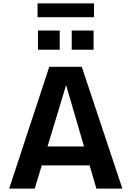

<svg xmlns="http://www.w3.org/2000/svg" viewBox="-20 -1116 778 1136"><path d="M34.2 0 271.5 -720.7H463.9L704.1 0H550.3L510.3 -137.2H227.1L185.5 0ZM261.2 -249.5H477.1L371.1 -612.3ZM204.6 -935.5H333.5V-821.8H204.6ZM404.3 -935.5H533.7V-821.8H404.3ZM202.1 -1095.7H536.1V-1014.2H202.1Z"/></svg>

Font: Monda
Style: Bold
Weight: 700
Designer: Vernon Adams
Foundry: Vernon Adams
Version: Version 2.100; ttfautohint (v1.8.3)